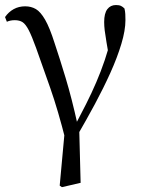

<svg xmlns="http://www.w3.org/2000/svg" viewBox="-20 -551 581 778"><path d="M221.9 201.2 245.4 -54.5 246.5 19.9Q215.7 -102.8 183.4 -195.1Q151.1 -287.4 126.3 -356.6Q108.7 -405.3 96.2 -429.3Q83.7 -453.2 71.4 -461.2Q59.1 -469.2 39.8 -469.2Q21.9 -469.2 7.8 -462.8L0.4 -481.9Q14.8 -502.6 35.5 -514Q56.1 -525.4 81.9 -525.4Q106.2 -525.4 125.3 -514.3Q144.3 -503.2 162.9 -471Q181.4 -438.9 201.1 -376.7Q221.1 -317.3 246.1 -234.6Q271.1 -151.9 294.4 -45.7L300.6 -44.3L306.7 189.8L230.9 207.4ZM294.2 -3.5 276.9 -28.9Q305.5 -83.1 328.6 -128.9Q351.7 -174.7 370.2 -218Q388.8 -261.2 404.6 -307.8Q420.3 -354.4 434.1 -409.4L425.5 -298.4Q416.6 -349.9 411.6 -379.4Q406.6 -409 404.3 -427.5Q402.1 -446.1 402.1 -461.8Q402.1 -496.9 414.9 -513.8Q427.7 -530.6 449.9 -530.6Q462.8 -530.6 470.3 -527Q477.8 -523.4 484.4 -516.5Q487.1 -505 487.7 -494.2Q488.3 -483.3 488.3 -469.6Q488.3 -427.9 471.7 -372.9Q455.2 -317.8 427.1 -255.6Q399 -193.4 364.3 -128.8Q329.5 -64.3 294.2 -3.5Z"/></svg>

Font: Source Han Serif JP VF
Style: Regular
Weight: 250
Designer: Ryoko NISHIZUKA 西塚涼子 (kana & ideographs); Frank Grießhammer (Latin, Greek & Cyrillic); Wenlong ZHANG 张文龙 (bopomofo); San
Foundry: Adobe
Version: Version 2.001;hotconv 1.1.0;makeotfexe 2.6.0